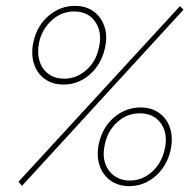

<svg xmlns="http://www.w3.org/2000/svg" viewBox="-20 -631 652 654"><path d="M55 2 43 -12 593 -610 605 -598ZM420 3Q383 3 356.5 -16Q330 -35 319 -68Q308 -101 317 -143Q330 -199 369.5 -232Q409 -265 459 -265Q496 -265 522.5 -246Q549 -227 559.5 -194Q570 -161 561 -119Q548 -64 509 -30.5Q470 3 420 3ZM422 -16Q464 -16 497 -45Q530 -74 541 -122Q553 -174 529 -209.5Q505 -245 456 -245Q413 -245 380 -215.5Q347 -186 337 -139Q329 -103 338 -75.5Q347 -48 369.5 -32Q392 -16 422 -16ZM197 -343Q159 -343 132.5 -362Q106 -381 95.5 -414.5Q85 -448 94 -489Q107 -545 146.5 -578Q186 -611 235 -611Q273 -611 299 -592Q325 -573 336 -540Q347 -507 337 -465Q324 -410 285 -376.5Q246 -343 197 -343ZM199 -363Q240 -363 273.5 -392Q307 -421 317 -469Q329 -520 305 -556Q281 -592 232 -592Q190 -592 156.5 -562Q123 -532 113 -486Q106 -450 115 -422Q124 -394 146 -378.5Q168 -363 199 -363Z"/></svg>

Font: Ysabeau Infant Thin
Style: Italic
Weight: 250
Italic angle: -12°
Designer: Christian Thalmann (Catharsis Fonts)
Version: Version 2.001;gftools[0.9.30]; featfreeze: ss01,ss02,lnum